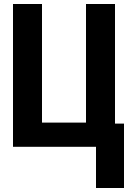

<svg xmlns="http://www.w3.org/2000/svg" viewBox="-20 -734 640 960"><path d="M600 206V-116H555V-714H410V-121H190V-714H45V0H460V206Z"/></svg>

Font: Noto Sans Mono UI
Style: Bold
Weight: 700
Designer: Monotype Design team
Foundry: Monotype Imaging Inc.
Version: 1.000